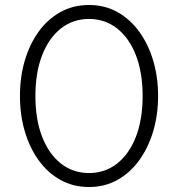

<svg xmlns="http://www.w3.org/2000/svg" viewBox="-20 -735 714 770"><path d="M337 15Q273.5 15 222.2 -13.5Q171 -42 134.8 -92.5Q98.5 -143 79.2 -209Q60 -275 60 -350Q60 -425.5 79.2 -491.5Q98.5 -557.5 134.8 -607.8Q171 -658 222.2 -686.5Q273.5 -715 337 -715Q400 -715 451 -686.5Q502 -658 538.5 -607.8Q575 -557.5 594.5 -491.5Q614 -425.5 614 -350Q614 -275 594.5 -209Q575 -143 538.5 -92.5Q502 -42 451 -13.5Q400 15 337 15ZM337 -41Q401 -41 449.5 -79Q498 -117 525 -186.5Q552 -256 552 -350Q552 -444 525 -513.5Q498 -583 449.5 -621Q401 -659 337 -659Q273 -659 224.5 -621Q176 -583 149 -513.5Q122 -444 122 -350Q122 -256 149 -186.5Q176 -117 224.5 -79Q273 -41 337 -41Z"/></svg>

Font: Geologica Thin
Style: Regular
Weight: 100
Designer: Sindre Bremnes, Frode Helland
Foundry: Monokrom Skriftforlag AS
Version: Version 1.010; ttfautohint (v1.8.4.7-5d5b);gftools[0.9.28]